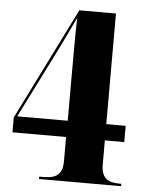

<svg xmlns="http://www.w3.org/2000/svg" viewBox="-52 -756 608 799"><g transform="rotate(5 252.0 -357.0)"><path d="M141 0H484V-10H479C437 -10 400 -19 400 -82V-184H481V-252H400V-714H247L14 -246V-184H238V-82C238 -19 201 -10 156 -10H141ZM28 -252 180 -555C197 -589 224 -647 241 -682C239 -625 239 -551 239 -482V-252Z"/></g></svg>

Font: Noto Serif Display Condensed Black
Style: Regular
Weight: 900
Width: 3
Designer: Monotype Design Team
Foundry: Monotype Imaging Inc.
Version: Version 2.009